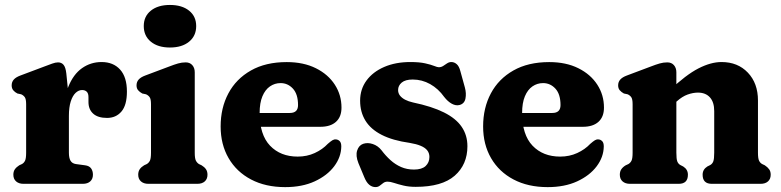

<svg xmlns="http://www.w3.org/2000/svg" viewBox="-20 -742 3154 775"><path d="M235.4 -264Q235.4 -341.1 255.7 -391.6Q276 -442.1 311 -466.8Q346.1 -491.6 390.1 -491.6Q437.3 -491.6 464.8 -461.2Q492.3 -430.8 492.3 -372.4Q492.3 -317.6 470.2 -291.8Q448.2 -266 412.1 -266Q375.1 -266 356.1 -283.3Q337.1 -300.5 337.1 -330.2V-350Q337.1 -365.1 330 -371.9Q323 -378.6 311.4 -378.6Q297.3 -378.6 285.1 -367Q272.9 -355.4 265.5 -332.2Q258.1 -308.9 258.1 -274.4ZM247.7 -445.4 258.1 -342.8V-125.8Q258.1 -104.5 264.6 -93.3Q271.2 -82.1 286.3 -79.8L323.3 -74.8Q340.3 -72.6 347.7 -62.3Q355.1 -52 355.1 -36.8Q355.1 -19.6 344.2 -9.8Q333.4 0 314.1 0H74.9Q56.1 0 45 -9.8Q33.9 -19.6 33.9 -36.8Q33.9 -50 40.1 -58.8Q46.3 -67.6 57.7 -74.8L68.5 -79.8Q76.8 -84.3 81.2 -93.6Q85.5 -102.9 85.5 -125.8V-321.4Q85.5 -341.8 80.1 -349.6Q74.6 -357.4 65.3 -361.4L50.3 -364.6Q40 -369.8 33.6 -377.5Q27.1 -385.2 27.1 -397.4Q27.1 -411.2 35.6 -420.8Q44 -430.4 62.3 -437.2L158.1 -473.2Q177.2 -480.5 190.7 -485.3Q204.2 -490.2 214.3 -490.2Q228.1 -490.2 236.5 -480.4Q244.9 -470.6 247.7 -445.4Z M766.1 -450.2V-125.8Q766.1 -102.9 770.6 -93.8Q775.2 -84.7 783.1 -79.8L793.7 -74.8Q805.1 -68 811.3 -59Q817.5 -50 817.5 -36.8Q817.5 -19.6 806.6 -9.8Q795.8 0 776.5 0H578.9Q560.1 0 549 -9.8Q537.9 -19.6 537.9 -36.8Q537.9 -50 544.1 -59Q550.3 -68 561.7 -74.8L572.5 -79.8Q580.8 -84.7 585.2 -93.8Q589.5 -102.9 589.5 -125.8V-321.4Q589.5 -341.8 584.1 -349.6Q578.6 -357.4 569.3 -361.4L554.3 -364.6Q544 -370.2 537.6 -377.7Q531.1 -385.2 531.1 -397.4Q531.1 -411.2 539.6 -420.8Q548 -430.4 566.3 -437.2L662.1 -473.2Q684 -481.7 698.9 -485.9Q713.8 -490.2 729.5 -490.2Q746.5 -490.2 756.3 -479Q766.1 -467.8 766.1 -450.2ZM665.9 -550.2Q617.5 -550.2 588.9 -573.7Q560.3 -597.1 560.3 -636.8Q560.3 -676 588.9 -699Q617.5 -722 665.9 -722Q714.6 -722 743.2 -699Q771.9 -676 771.9 -636.8Q771.9 -597.1 743.2 -573.7Q714.6 -550.2 665.9 -550.2Z M1358.4 -307.6Q1358.4 -270.2 1336.1 -250.2Q1313.8 -230.2 1273.2 -230.2H981.4V-286H1149.8Q1183 -286 1183 -317.8Q1183 -361.8 1162.4 -384.2Q1141.8 -406.6 1112.6 -406.6Q1089 -406.6 1069.7 -393.3Q1050.4 -380 1039.2 -353.3Q1028 -326.6 1028 -285.8Q1028 -198 1070.1 -153.9Q1112.3 -109.9 1181.6 -109.9Q1219.1 -109.9 1250.4 -124.3Q1281.8 -138.7 1303.2 -161.5Q1315.1 -171.9 1322 -176Q1329 -180.1 1336 -179.3Q1344.4 -178.9 1351 -172.4Q1357.6 -166 1357.6 -150.9Q1357.1 -108.3 1329 -70.8Q1300.9 -33.4 1250.3 -10Q1199.8 13.3 1131.1 13.3Q1051.9 13.3 993.3 -17.6Q934.7 -48.4 902.7 -103.7Q870.6 -159 870.6 -231.6Q870.6 -306.5 901.9 -365.1Q933.1 -423.7 992.8 -457.5Q1052.4 -491.4 1137.4 -491.4Q1205.4 -491.4 1255 -466.6Q1304.6 -441.9 1331.5 -400.2Q1358.4 -358.6 1358.4 -307.6Z M1645.8 -421Q1616.2 -421 1601.5 -408.7Q1586.9 -396.4 1586.9 -378.6Q1586.9 -365.9 1594.4 -356.2Q1602 -346.5 1615.3 -339.5Q1628.7 -332.6 1646.8 -328.5Q1723.4 -312.5 1772 -288.2Q1820.6 -263.9 1843.6 -230Q1866.7 -196.2 1866.7 -151.8Q1866.7 -77.8 1815.4 -32.8Q1764.1 12.2 1658.1 12.2Q1630.1 12.2 1608.3 6.9Q1586.6 1.7 1570.8 -3.6Q1555.1 -8.8 1544.5 -8.8Q1534.2 -8.8 1527 -3.3Q1519.8 2.2 1512.7 7.7Q1505.6 13.2 1495.5 13.2Q1481.9 13.2 1470.5 3.8Q1459.1 -5.5 1450.5 -26.6L1426.7 -83.6Q1414.9 -113.5 1421.6 -134.3Q1428.2 -155.1 1445.7 -161.4Q1463.6 -167.6 1484.5 -160.7Q1505.4 -153.8 1519.7 -135.8Q1536.7 -113.2 1556.2 -95.6Q1575.7 -78 1599.1 -67.8Q1622.5 -57.6 1650.9 -57.6Q1682.8 -57.6 1698.1 -71.9Q1713.3 -86.3 1713.3 -108.4Q1713.3 -123.9 1704.6 -135Q1695.9 -146 1678.2 -153.4Q1660.6 -160.8 1634.1 -165.2Q1565.1 -174.9 1520.8 -197.6Q1476.4 -220.2 1455 -255.1Q1433.6 -289.9 1433.6 -335.6Q1433.6 -381.9 1459.4 -417Q1485.2 -452.1 1530.9 -471.8Q1576.6 -491.6 1636.5 -491.6Q1673.1 -491.6 1696.3 -486.3Q1719.6 -481.1 1732.6 -475.8Q1745.6 -470.6 1751.1 -470.6Q1760.9 -470.6 1768.9 -475.8Q1776.9 -481.1 1784.7 -486.3Q1792.6 -491.6 1801.9 -491.6Q1813.6 -491.6 1823.4 -483.1Q1833.2 -474.7 1838.3 -454.6L1856.5 -388.8Q1862.9 -365 1858.8 -344.2Q1854.7 -323.5 1835.1 -318.2Q1820.2 -314.3 1803.8 -323.2Q1787.5 -332 1772.9 -350.8Q1749.4 -383.9 1716.4 -402.5Q1683.5 -421 1645.8 -421Z M2417.9 -307.6Q2417.9 -270.2 2395.6 -250.2Q2373.3 -230.2 2332.7 -230.2H2040.9V-286H2209.3Q2242.5 -286 2242.5 -317.8Q2242.5 -361.8 2221.9 -384.2Q2201.3 -406.6 2172.1 -406.6Q2148.5 -406.6 2129.2 -393.3Q2109.9 -380 2098.7 -353.3Q2087.5 -326.6 2087.5 -285.8Q2087.5 -198 2129.6 -153.9Q2171.8 -109.9 2241.1 -109.9Q2278.6 -109.9 2309.9 -124.3Q2341.3 -138.7 2362.7 -161.5Q2374.6 -171.9 2381.5 -176Q2388.5 -180.1 2395.5 -179.3Q2403.9 -178.9 2410.5 -172.4Q2417.1 -166 2417.1 -150.9Q2416.6 -108.3 2388.5 -70.8Q2360.4 -33.4 2309.8 -10Q2259.3 13.3 2190.6 13.3Q2111.4 13.3 2052.8 -17.6Q1994.2 -48.4 1962.2 -103.7Q1930.1 -159 1930.1 -231.6Q1930.1 -306.5 1961.4 -365.1Q1992.6 -423.7 2052.3 -457.5Q2111.9 -491.4 2196.9 -491.4Q2264.9 -491.4 2314.5 -466.6Q2364.1 -441.9 2391 -400.2Q2417.9 -358.6 2417.9 -307.6Z M2710.1 -450.2V-125.8Q2710.1 -100.5 2713.8 -90.6Q2717.6 -80.7 2726.3 -75.8L2737.7 -70Q2756.7 -58 2756.7 -36.8Q2756.7 0 2719.7 0H2522.9Q2504.1 0 2493 -9.8Q2481.9 -19.6 2481.9 -36.8Q2481.9 -50 2488.1 -59Q2494.3 -68 2505.7 -74.8L2516.5 -79.8Q2524.8 -84.7 2529.2 -93.8Q2533.5 -102.9 2533.5 -125.8V-321.4Q2533.5 -341.8 2528.1 -349.6Q2522.6 -357.4 2513.3 -361.4L2498.3 -364.6Q2488 -370.2 2481.6 -377.7Q2475.1 -385.2 2475.1 -397.4Q2475.1 -411.2 2483.6 -420.8Q2492 -430.4 2510.3 -437.2L2606.1 -473.2Q2628 -481.7 2642.9 -485.9Q2657.8 -490.2 2673.5 -490.2Q2690.5 -490.2 2700.3 -479Q2710.1 -467.8 2710.1 -450.2ZM2692.5 -315.8 2658.7 -354.6 2683.1 -377.6Q2748.6 -439.8 2798.9 -465.7Q2849.3 -491.6 2892.4 -491.6Q2958.1 -491.6 2998.8 -448.7Q3039.5 -405.9 3039.5 -336.4V-125.8Q3039.5 -102.9 3043.8 -93.6Q3048.2 -84.3 3056.5 -79.8L3067.1 -74.8Q3078.5 -67.2 3084.7 -58.6Q3090.9 -50 3090.9 -36.8Q3090.9 -19.6 3080 -9.8Q3069.2 0 3049.9 0H2853.1Q2816.1 0 2816.1 -36.8Q2816.1 -58 2835.1 -70L2846.7 -75.8Q2855.4 -80.7 2859.2 -90.6Q2862.9 -100.5 2862.9 -125.8V-293.6Q2862.9 -329.8 2845.5 -349Q2828.1 -368.2 2797.2 -368.2Q2777.4 -368.2 2755.5 -360.4Q2733.7 -352.6 2711.5 -332.6Z"/></svg>

Font: Fraunces SuperSoft
Style: Regular
Weight: 900
Version: Version 1.000;[b76b70a41]